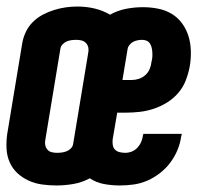

<svg xmlns="http://www.w3.org/2000/svg" viewBox="-20 -560 640 588"><path d="M153 8Q131 8 109 5Q87 2 67.5 -7Q48 -16 33 -30Q18 -44 9.5 -63.5Q1 -83 0 -105Q-1 -127 2 -149L48 -427Q51 -445 59 -462Q67 -479 80.5 -492.5Q94 -506 111 -515Q128 -524 146 -529.5Q164 -535 181.5 -537.5Q199 -540 217 -540Q244 -540 269.5 -534Q295 -528 317 -515Q340 -528 366 -533Q392 -538 418 -538Q441 -538 464 -533.5Q487 -529 506 -517.5Q525 -506 538 -488Q551 -470 557.5 -448.5Q564 -427 564.5 -403Q565 -379 561 -356Q557 -335 549 -314Q541 -293 526 -275.5Q511 -258 491.5 -246Q472 -234 451 -227Q430 -220 408.5 -217.5Q387 -215 366 -215H339L325 -133Q324 -124 325.5 -115.5Q327 -107 332.5 -101.5Q338 -96 346.5 -94Q355 -92 363 -92Q374 -92 384 -96Q394 -100 401.5 -108.5Q409 -117 413 -127Q417 -137 418 -147Q419 -148 419 -148.5Q419 -149 419 -150H537Q536 -148 536 -146.5Q536 -145 535 -143Q532 -121 523.5 -100.5Q515 -80 501.5 -62Q488 -44 470 -30Q452 -16 431.5 -7Q411 2 389.5 5Q368 8 347 8Q322 8 298 3.5Q274 -1 255 -14Q231 -1 204.5 3.5Q178 8 153 8ZM383 -315Q394 -315 405 -318.5Q416 -322 425 -330Q434 -338 438.5 -349Q443 -360 444 -371Q446 -378 446.5 -385.5Q447 -393 446.5 -400Q446 -407 444.5 -414Q443 -421 439 -427Q435 -433 428.5 -435.5Q422 -438 415 -438Q408 -438 401 -436.5Q394 -435 388 -432Q382 -429 377 -423Q372 -417 371 -411L355 -315ZM155 -92Q162 -92 169.5 -93Q177 -94 184.5 -97Q192 -100 197.5 -106Q203 -112 204 -119L250 -397Q252 -406 250.5 -414Q249 -422 243.5 -428Q238 -434 230 -436Q222 -438 213 -438Q206 -438 198.5 -437Q191 -436 184 -433Q177 -430 171.5 -424Q166 -418 165 -411L119 -133Q117 -124 118.5 -116Q120 -108 125 -102Q130 -96 138 -94Q146 -92 155 -92Z"/></svg>

Font: Iosevka Slab Extended
Style: Bold Italic
Weight: 700
Width: 7
Italic angle: -9°
Monospace: yes
Designer: Belleve Invis
Foundry: Belleve Invis
Version: Version 11.1.0; ttfautohint (v1.8.3)